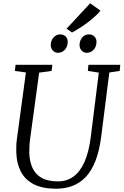

<svg xmlns="http://www.w3.org/2000/svg" viewBox="-20 -1137 751 1167"><path d="M644.5 -696.5 595 -306Q584 -220.5 560.5 -160Q537 -99.5 502 -62.2Q467 -25 421.5 -7.5Q376 10 320.5 10Q239 10 186.2 -16.8Q133.5 -43.5 107.2 -93.2Q81 -143 79 -210.5Q78.5 -229 79 -249Q79.5 -269 82.5 -290L137.5 -696.5L70.5 -706L74.5 -743H298L293.5 -706L218 -695.5L163.5 -296.5Q160 -271 159 -249Q158 -227 158 -206Q160 -154 178 -115.2Q196 -76.5 233.8 -55.5Q271.5 -34.5 333 -34.5Q386 -34.5 426.5 -63.8Q467 -93 493.8 -153.2Q520.5 -213.5 532 -306L580.5 -695.5L514 -706L517.5 -743H711L707.5 -706ZM332 -816Q314 -816 301 -830Q288 -844 288.5 -865.5Q289.5 -892 306 -910Q322.5 -928 345.5 -928Q367.5 -928 379.8 -914.5Q392 -901 391.5 -881.5Q391 -853 374 -834.5Q357 -816 332 -816ZM506.5 -816Q488.5 -816 475.8 -830Q463 -844 463.5 -865.5Q464.5 -892 480.5 -910Q496.5 -928 520 -928Q542 -928 554.5 -914.5Q567 -901 566.5 -881.5Q566 -853 549 -834.5Q532 -816 506.5 -816ZM418 -939.5 384.5 -962.5 528 -1117 590.5 -1072.5Q573 -1049.5 542 -1023.5Q511 -997.5 477.5 -975.2Q444 -953 418 -939.5Z"/></svg>

Font: Merriweather 36pt Light
Style: Italic
Weight: 300
Italic angle: -7.8°
Version: Version 2.101